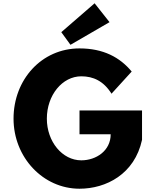

<svg xmlns="http://www.w3.org/2000/svg" viewBox="-20 -1135 948 1170"><path d="M353.5 -939 409.5 -862 647.5 -1000 556.5 -1115ZM845.5 -462H464.5V-317H654.5C654.5 -216 565.5 -158 475.5 -158C359.5 -158 265.5 -272 265.5 -412C265.5 -555 359.5 -670 475.5 -670C548.5 -670 611.5 -641 659.5 -564L782.5 -699C710.5 -786 609.5 -840 464.5 -840C232.5 -840 62.5 -649 62.5 -412C62.5 -176 242.5 15 464.5 15C626.5 15 800.5 -74 845.5 -283Z"/></svg>

Font: Sztylet
Style: Bd
Weight: 700
Foundry: Cannot Into Space Fonts, PlusOne Fonts
Version: Version 0.12